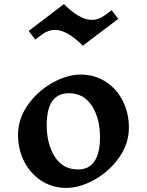

<svg xmlns="http://www.w3.org/2000/svg" viewBox="-20 -907 716 937"><path d="M609 -284Q609 -206 561.5 -138.5Q514 -71 442 -30.5Q370 10 303 10Q236 10 182.5 -24.5Q129 -59 98.5 -118Q68 -177 68 -249Q68 -327 115.5 -394.5Q163 -462 235 -502.5Q307 -543 374 -543Q442 -543 495.5 -508.5Q549 -474 579 -415Q609 -356 609 -284ZM208 -297Q208 -204 247.5 -142Q287 -80 361 -80Q414 -80 441 -120Q468 -160 468 -237Q468 -329 428.5 -390.5Q389 -452 316 -452Q208 -452 208 -297ZM429 -810Q460 -810 488 -830L525 -857L557 -815L384 -684Q308 -761 248 -761Q215 -761 187 -740L152 -714L120 -756L292 -887Q368 -810 429 -810Z"/></svg>

Font: Inknut Antiqua Medium
Style: Regular
Weight: 500
Designer: Claus Eggers Sørensen
Foundry: Claus Eggers Sørensen
Version: Version 1.003; ttfautohint (v1.8.2) -l 8 -r 50 -G 200 -x 14 